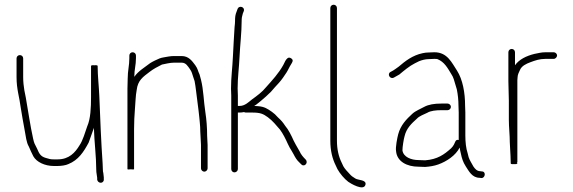

<svg xmlns="http://www.w3.org/2000/svg" viewBox="-20 -709 2425 812"><path d="M50 -462V-383C50 -330.7 62 -299.7 68 -252L75.5 -207C77.8 -193 80.7 -177.3 84 -160C89.4 -131.7 91.3 -106.9 102 -89C106.7 -78.3 115.9 -57 121 -48C134.5 -23.7 169.9 -7 207 -7H224C238.1 -7 258.3 -9.7 269 -15C311.5 -32 333.9 -66.5 355 -106C361.5 -122.2 369.7 -149.3 376 -165C376 -166.3 376.3 -167.7 377 -169C378.9 -108.3 387 -46.6 387 7C387 15 387.7 22.3 389 29L391 43V51C392.2 58.2 398.5 64 406.5 64C413.8 64 420.3 56.9 419 49V41L417 23C415.7 19 415 13.7 415 7C415 -0.3 414.7 -8.7 414 -18C407.8 -105.1 403.6 -212.2 400 -303C398.4 -342.4 393 -389 393 -427V-430C393 -432.7 388.3 -433.7 379 -433C369.7 -433.7 365 -432.7 365 -430V-298C365 -254.7 363.1 -206.7 349 -175C339.5 -148.8 330.7 -115.1 316 -94C298 -64 272.1 -35 224 -35H207C192.3 -35 189.5 -36.6 174 -41C151.6 -47.1 145.3 -60.2 137 -80L126 -102C124 -106.7 122 -113.7 120 -123C108.1 -176.5 98.8 -241.2 89 -297L83 -327C80.2 -345 78 -362 78 -383V-462C78 -469.9 71.9 -476 64 -476C56.1 -476 50 -469.9 50 -462Z M527 -474V-463C527 -430.9 520 -411.1 520 -375C519.3 -361.7 519 -348 519 -334V6C519 8 523.7 8.3 533 7C542.3 8.3 547 8 547 6V-163C547 -189.3 548.4 -223.3 550.5 -246C553 -273 553.2 -303.8 558 -328C562.7 -370 585.8 -384.3 612 -404.5C628.8 -417.5 645.4 -426.2 665 -436C679 -438.8 699.4 -444 716 -444H748C766.5 -444 773.8 -429.6 783 -417C791.8 -404.5 792.4 -397.7 797 -384L803 -366C805.5 -352.4 807.6 -338.9 809 -326C813.2 -288.4 819.5 -248.4 823 -211.5L825 -190.5C826.3 -176.8 827 -167.4 827 -153C827.7 -147.7 828 -141.7 828 -135C828 -123.1 830 -107.5 830 -96V3C830 10.1 836.6 17 844 17C851.4 17 858 10.1 858 3V-96C858 -107.2 856 -122.9 856 -135C856 -169.5 853.4 -203.3 848.5 -234.5C841.3 -280.2 841 -328.2 830 -372L824 -394C816.3 -409.5 817.4 -417 806 -433C792.1 -451.5 778.1 -472 748 -472H716C708.7 -472 701 -471.3 693 -470C682.5 -467.7 664.1 -465.9 655 -462C642.8 -456.8 626.9 -449.6 615 -442C592.3 -424.3 564.2 -408.3 548 -384C548 -416.4 555 -432.6 555 -463V-474C555 -481.9 548.9 -488 541 -488C533.1 -488 527 -481.9 527 -474Z M971.5 20C979 20 986 13.7 986 6V-233H994C999.3 -233 1005.3 -233.7 1012 -235C1014.7 -233.7 1017.3 -233 1020 -233H1047C1081.4 -233 1093.3 -227.3 1113 -213C1132.4 -198.9 1149.8 -177.6 1164 -161C1176.5 -144.3 1188.2 -120.8 1197 -101L1205 -85C1207.7 -79.7 1210.7 -74.7 1214 -70L1222 -56C1228.4 -43.3 1235.6 -31.3 1246 -22L1254 -14C1263.2 -3.8 1277 -12.4 1277 -24C1277 -28 1275.7 -31.3 1273 -34C1262.6 -44.4 1252.9 -55.3 1247 -69C1242.4 -78.3 1235.6 -87.8 1231 -97L1222 -114C1212.9 -134.5 1199.9 -161.2 1186 -177C1175.6 -192.6 1170.5 -198.7 1155 -213C1147 -222.3 1138.7 -230 1130 -236C1110.7 -249.3 1098.9 -257.9 1071 -260C1066.3 -260 1061 -260.3 1055 -261C1057.7 -262.3 1060.3 -264 1063 -266L1083 -282C1097.6 -293.9 1112.8 -307.8 1126 -321C1137.9 -334.2 1147.7 -346.7 1160 -359C1171.2 -371.4 1182.5 -388.1 1191.5 -402C1198.6 -412.9 1204.1 -426.7 1211 -437C1216 -445.8 1223.5 -454.7 1211 -462.5C1199 -470 1192.8 -460.7 1187 -452L1178 -434C1158 -398 1131.2 -369.5 1105 -340C1088.8 -319.7 1066.1 -303.3 1045 -288C1032.6 -278.3 1016 -261 994 -261H986V-305C986 -314.3 985.7 -324.3 985 -335C985 -382.3 990.9 -420.8 993 -468C995.3 -518.1 1002 -571.7 1002 -620C1002 -633.4 1003.5 -640.2 1007 -652L1011 -662C1017 -680.1 991 -687 985 -672L981 -661C975.1 -646.8 974 -637.2 974 -619C974 -613 973.3 -604.7 972 -594C969.7 -554.2 966.9 -510.8 965 -469C962.9 -421.8 957 -381.4 957 -334C957.7 -324 958 -314.3 958 -305V6C958 13.7 964 20 971.5 20Z M1377 -675V-114C1377 -72.1 1385.6 -37.7 1400 -9L1407 6C1417.4 24.8 1436.3 47.5 1453 60C1462.2 66.6 1517.9 100.3 1525.5 72.5C1531.5 50.5 1494.5 53.7 1483 46C1471.8 39 1466.5 35.9 1458 26C1450.9 18.9 1436.5 3 1432 -6L1425 -21C1412.4 -46.3 1405 -77 1405 -114V-675C1405 -682.9 1398.9 -689 1391 -689C1383.1 -689 1377 -682.9 1377 -675Z M1873 -271H1846C1817.2 -271 1792.7 -267.2 1774 -257C1758.4 -248.3 1737.1 -240.1 1724 -228C1698 -204.3 1674.3 -179.5 1664 -141C1660.2 -126.8 1652 -86.4 1655 -70C1658.7 -25.6 1701.5 -4 1750 -4C1758.7 -3.3 1768 -3 1778 -3C1797.7 -4.3 1817.2 -7.6 1833.5 -13.5C1869.2 -26.3 1907.4 -51.7 1924 -85L1926 -73C1929.7 -54.7 1934.2 -34.5 1942 -19L1950 -5C1963.2 14.9 1976.4 43 2009 43L2016 44C2032.6 44 2036.2 16 2018 16L2011 15C1996.8 15 1988.1 4.1 1982 -5C1975.4 -18.3 1967 -29 1962 -44L1958 -60C1950.7 -81.9 1948 -108.9 1948 -136V-233C1948 -242.3 1947.7 -251.7 1947 -261C1947 -318.3 1936.5 -373.1 1913 -410C1890.6 -443.6 1872.4 -488 1817 -488C1808.3 -488 1800 -487.7 1792 -487C1784 -487 1775.7 -486 1767 -484C1724.6 -474.9 1694.3 -451.2 1666 -427L1652 -417C1646.7 -412.8 1639 -408.5 1632 -405C1615.7 -396.8 1629 -371.8 1646 -381C1653.7 -385.4 1661.3 -389.2 1669 -394C1687.9 -409.8 1711.4 -429.7 1734 -441L1752 -450C1764.2 -454.9 1778.8 -459 1794 -459C1801.3 -459.7 1809 -460 1817 -460C1823 -460 1827.3 -459.7 1830 -459C1859.5 -447.2 1873.2 -421.3 1889 -395C1896.9 -384.5 1902.1 -365.3 1906 -351L1912 -331C1916.3 -309.4 1919 -286.5 1919 -261C1919.7 -251.7 1920 -242.3 1920 -233V-117C1912.7 -119 1907.7 -116.3 1905 -109L1900 -98C1897.3 -92.7 1893.3 -87.3 1888 -82C1858.6 -55.5 1830.3 -35 1778 -31C1768 -31 1759 -31.3 1751 -32C1718.9 -32 1686 -44.7 1682 -73C1682 -87.8 1687.5 -121.6 1691 -133C1698.8 -166.7 1720.8 -187 1743 -207C1753.2 -218.5 1773.6 -225.3 1787 -232C1800.8 -240.6 1823.9 -243 1846 -243H1873C1880.1 -243 1887 -249.6 1887 -257C1887 -264.4 1880.1 -271 1873 -271Z M2130 -488V-365C2130 -338.8 2132 -309.8 2132 -283V-202C2132 -171.3 2136 -138.3 2136 -108C2136 -95.2 2139 -61.4 2139 -51C2139 -43.2 2140 -26.1 2140 -18C2140 -15.3 2144 -14.3 2152 -15C2162.7 -14.3 2168 -15.3 2168 -18V-19H2165C2167 -20.3 2168 -22 2168 -24V-370C2168 -374 2168.3 -378.3 2169 -383C2169 -392.4 2175.3 -405.6 2179 -413C2186.4 -430.2 2204.3 -438.9 2223.5 -446C2243.5 -453.4 2261.4 -460 2287 -460H2322C2328.8 -460 2336 -467.5 2336 -474.5C2336 -481.5 2328.8 -488 2322 -488H2287C2269.1 -488 2254.8 -483.7 2240 -481C2205.9 -472.5 2175.8 -458 2158 -433V-488C2158 -495.9 2151.9 -502 2144 -502C2136.1 -502 2130 -495.9 2130 -488Z"/></svg>

Font: HoneyBee
Style: XLit
Weight: 200
Foundry: Cannot Into Space Fonts
Version: Version 0.89